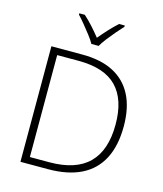

<svg xmlns="http://www.w3.org/2000/svg" viewBox="-135 -1047 975 1146"><g transform="rotate(15 352.5 -473.5)"><path d="M642 -364Q642 -244 600 -163Q558 -82 475.5 -41Q393 0 270 0H101V-714H292Q407 -714 484.5 -674Q562 -634 602 -556Q642 -478 642 -364ZM592 -362Q592 -516 516 -594Q440 -672 281 -672H148V-42H268Q431 -42 511.5 -122Q592 -202 592 -362ZM328 -789Q316 -811 295 -838Q274 -865 252 -892Q230 -919 211 -939V-947H245Q272 -923 300 -892Q328 -861 350 -833Q373 -861 401.5 -892Q430 -923 457 -947H492V-939Q473 -919 450 -892Q427 -865 406 -838Q385 -811 373 -789Z"/></g></svg>

Font: Noto Sans Syriac Eastern ExtraLight
Style: Regular
Weight: 250
Designer: Patrick Giasson and the Monotype Design Team
Foundry: Monotype Imaging Inc.
Version: Version 3.001